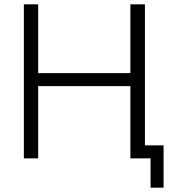

<svg xmlns="http://www.w3.org/2000/svg" viewBox="-20 -730 816 885"><path d="M648 -710V-60H734V135H674V0H581V-333H156V0H90V-710H156V-393H581V-710Z"/></svg>

Font: Rising Sun Light
Style: Regular
Weight: 300
Designer: Matt McInerney, Pablo Impallari, Rodrigo Fuenzalida (Raleway font), Stephen Hutchings (Greek), Cristiano Sobral (main ch
Foundry: The Rising Sun Project Authors
Version: Version 4.327; ttfautohint (v1.8.4.7-5d5b-dirty)